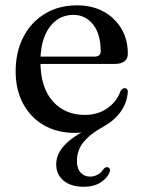

<svg xmlns="http://www.w3.org/2000/svg" viewBox="-20 -498 552 736"><path d="M103.5 -253V-281H342Q366 -281 366 -301.5Q366 -367.5 336.8 -404.2Q307.5 -441 261.5 -441Q224 -441 195.5 -419.8Q167 -398.5 151 -358.8Q135 -319 135 -263Q135 -163 182 -110.2Q229 -57.5 304.5 -57.5Q356 -57.5 392.5 -83.8Q429 -110 442.5 -150Q451 -161 458 -160Q463 -160 466.5 -156.5Q470 -153 470 -146Q467 -104 443 -70.2Q419 -36.5 379 -14Q328.5 13 301.8 44.8Q275 76.5 275 118Q275 148.5 289.2 163.8Q303.5 179 325.5 179Q341 179 354.8 171.2Q368.5 163.5 377 150Q381 145.5 384.5 143.8Q388 142 393 143Q397.5 144 400.5 148.8Q403.5 153.5 400 162Q392.5 183.5 366.5 200.8Q340.5 218 301 218Q252 218 223.8 194.5Q195.5 171 195.5 132.5Q195.5 92 227.8 58Q260 24 327 -9L310 6.5Q295 9.5 285.5 10.5Q276 11.5 268.5 11.5Q199 11.5 147.8 -18.2Q96.5 -48 68.2 -101.2Q40 -154.5 40 -225Q40 -297.5 68.8 -354.5Q97.5 -411.5 150.8 -444.5Q204 -477.5 275.5 -477.5Q333.5 -477.5 377.2 -453.5Q421 -429.5 445.5 -387.8Q470 -346 470 -292.5Q470 -273 457.2 -263Q444.5 -253 421 -253Z"/></svg>

Font: Fraunces 24pt
Style: Regular
Weight: 400
Version: Version 1.000;[b76b70a41]